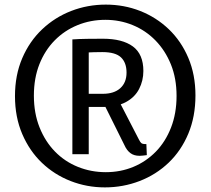

<svg xmlns="http://www.w3.org/2000/svg" viewBox="-20 -805 914 833"><path d="M294 -136V-634Q323 -636 357 -636.5Q391 -637 426 -637Q511 -637 556.5 -603.5Q602 -570 602 -497Q602 -455 583.5 -419Q565 -383 526 -362Q487 -341 427 -341H334V-398H426Q475 -398 502 -422.5Q529 -447 529 -490Q529 -533 505 -556Q481 -579 424 -579Q408 -579 387.5 -578.5Q367 -578 352 -577L365 -593V-136ZM422 -372 490 -379 583 -199Q589 -187 594 -183.5Q599 -180 608 -180Q609 -180 611 -180Q613 -180 615 -180L617 -132Q609 -131 600.5 -130Q592 -129 586 -129Q561 -129 545.5 -141Q530 -153 521 -173ZM435 8Q357 8 286.5 -19.5Q216 -47 162 -98.5Q108 -150 76.5 -223.5Q45 -297 45 -388Q45 -479 76.5 -552.5Q108 -626 163 -678Q218 -730 289 -757.5Q360 -785 439 -785Q518 -785 588 -757.5Q658 -730 712 -678.5Q766 -627 797 -554Q828 -481 828 -391Q828 -299 797 -225Q766 -151 711.5 -99Q657 -47 585.5 -19.5Q514 8 435 8ZM439 -58Q503 -58 558.5 -81Q614 -104 656 -147Q698 -190 722 -251.5Q746 -313 746 -389Q746 -465 721.5 -525.5Q697 -586 654.5 -629.5Q612 -673 556 -696Q500 -719 437 -719Q373 -719 316.5 -696Q260 -673 217.5 -630Q175 -587 151 -526.5Q127 -466 127 -390Q127 -314 151.5 -252.5Q176 -191 218.5 -147.5Q261 -104 318 -81Q375 -58 439 -58Z"/></svg>

Font: Yaldevi ExtraLight Medium
Style: Regular
Weight: 500
Version: Version 1.100